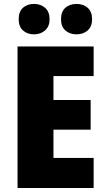

<svg xmlns="http://www.w3.org/2000/svg" viewBox="-20 -948 536 968"><path d="M452.1 0H68.4V-713.9H452.1V-564.5H249.5V-443.8H437V-294.4H249.5V-151.9H452.1ZM74.2 -851.1Q74.2 -889.6 95.9 -908.9Q117.7 -928.2 151.4 -928.2Q185.1 -928.2 207.5 -908.4Q230 -888.7 230 -851.1Q230 -814.9 207.5 -794.9Q185.1 -774.9 151.4 -774.9Q117.7 -774.9 95.9 -794.4Q74.2 -814 74.2 -851.1ZM287.6 -851.1Q287.6 -889.6 309.6 -908.9Q331.5 -928.2 365.7 -928.2Q400.4 -928.2 422.4 -908.4Q444.3 -888.7 444.3 -851.1Q444.3 -814.9 422.4 -794.9Q400.4 -774.9 365.7 -774.9Q331.1 -774.9 309.3 -794.7Q287.6 -814.5 287.6 -851.1Z"/></svg>

Font: Open Sans SemiCondensed ExtraBold
Style: Regular
Weight: 800
Width: 4
Designer: Monotype Design Team
Foundry: Monotype Imaging Inc.
Version: Version 3.000